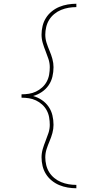

<svg xmlns="http://www.w3.org/2000/svg" viewBox="-20 -853 540 1026"><path d="M388 153Q365 153 341.5 149Q318 145 296.5 136Q275 127 256.5 112Q238 97 225.5 77Q213 57 207.5 34Q202 11 202 -12Q202 -35 208.5 -57Q215 -79 223.5 -100Q232 -121 239 -142.5Q246 -164 246 -186Q246 -206 242.5 -226Q239 -246 229.5 -263.5Q220 -281 205 -294.5Q190 -308 172 -316.5Q154 -325 134.5 -328Q115 -331 95 -331V-349Q115 -349 134.5 -352Q154 -355 172 -363.5Q190 -372 205 -385.5Q220 -399 229.5 -416.5Q239 -434 242.5 -454Q246 -474 246 -494Q246 -516 239 -537.5Q232 -559 223.5 -580Q215 -601 208.5 -623Q202 -645 202 -668Q202 -691 207.5 -714Q213 -737 225.5 -757Q238 -777 256.5 -792Q275 -807 296.5 -816Q318 -825 341.5 -829Q365 -833 388 -833V-815Q367 -815 346.5 -811.5Q326 -808 306.5 -800Q287 -792 270.5 -778.5Q254 -765 243 -747.5Q232 -730 227 -709Q222 -688 222 -668Q222 -645 229 -623.5Q236 -602 245 -581Q254 -560 260 -538Q266 -516 266 -494Q266 -468 260 -443Q254 -418 239.5 -397Q225 -376 203.5 -361.5Q182 -347 157 -340Q182 -333 203.5 -318.5Q225 -304 239.5 -283Q254 -262 260 -237Q266 -212 266 -186Q266 -164 260 -142Q254 -120 245 -99Q236 -78 229 -56.5Q222 -35 222 -12Q222 8 227 29Q232 50 243 67.5Q254 85 270.5 98.5Q287 112 306.5 120Q326 128 346.5 131.5Q367 135 388 135Z"/></svg>

Font: Iosevka Curly Slab Thin
Style: Regular
Weight: 100
Monospace: yes
Designer: Belleve Invis
Foundry: Belleve Invis
Version: Version 22.1.2; ttfautohint (v1.8.4)